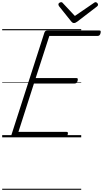

<svg xmlns="http://www.w3.org/2000/svg" viewBox="-20 -1258 943 1759"><path d="M108 0Q94 0 88 -5.5Q82 -11 85 -23L387 -960Q391 -970 397.5 -974.5Q404 -979 419 -979H889Q900 -979 902 -972.5Q904 -966 901 -954Q898 -941 891.5 -935Q885 -929 875 -929H432L307 -543H679Q690 -543 692 -536.5Q694 -530 691 -518Q687 -504 680.5 -498.5Q674 -493 664 -493H291L149 -50H588Q599 -50 601.5 -44Q604 -38 600 -25Q597 -12 590.5 -6Q584 0 574 0ZM855 -1238Q864 -1238 871 -1230.5Q878 -1223 878 -1216Q878 -1210 876 -1206.5Q874 -1203 869 -1199L688 -1060Q678 -1053 671.5 -1050Q665 -1047 657 -1047Q650 -1047 644.5 -1050.5Q639 -1054 633 -1061L521 -1201Q518 -1206 516.5 -1210Q515 -1214 515 -1218Q515 -1227 524 -1232.5Q533 -1238 540 -1238Q547 -1238 550.5 -1235Q554 -1232 558 -1227L666 -1112L834 -1227Q842 -1232 846 -1235Q850 -1238 855 -1238ZM0 471H724V481H0ZM0 -20H724V0H0ZM0 -505H724V-500H0ZM0 -991H724V-981H0Z"/></svg>

Font: Playwrite IE Guides
Style: Regular
Weight: 400
Designer: Veronika Burian, José Scaglione
Foundry: TypeTogether
Version: Version 1.003